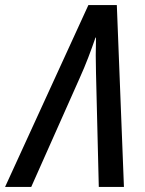

<svg xmlns="http://www.w3.org/2000/svg" viewBox="-82 -736 569 756"><path d="M-62 0 266 -716H378L406 0H307L296 -449Q295 -481 295 -518Q295 -555 296 -588H294Q281 -550 265.5 -509.5Q250 -469 231 -427L41 0Z"/></svg>

Font: Noto Sans Condensed Medium
Style: Italic
Weight: 500
Width: 3
Italic angle: -12°
Designer: Monotype Design Team
Foundry: Monotype Imaging Inc.
Version: Version 2.013; ttfautohint (v1.8.4.7-5d5b)